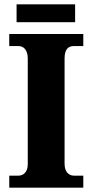

<svg xmlns="http://www.w3.org/2000/svg" viewBox="-20 -872 429 892"><path d="M57 -769H329V-852H57ZM23 0H367V-56H323C300 -56 280 -73 280 -111V-600C280 -643 297 -658 323 -658H367V-714H23V-658H66C87 -658 109 -643 109 -600V-109C109 -71 87 -56 66 -56H23Z"/></svg>

Font: Noto Serif Sinhala SemiCondensed ExtraBold
Style: Regular
Weight: 800
Width: 4
Designer: Jelle Bosma - Monotype Design Team
Foundry: Monotype Imaging Inc.
Version: Version 2.007